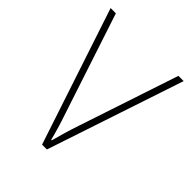

<svg xmlns="http://www.w3.org/2000/svg" viewBox="-159 -613 699 699"><g transform="rotate(45 190.0 -264.0)"><path d="M177 0H202L378 -528H351L223 -143C209 -102 201 -72 191 -36H188C179 -72 170 -102 156 -143L29 -528H2Z"/></g></svg>

Font: Noto Sans Thai Looped SemiCondensed Thin
Style: Regular
Weight: 100
Width: 4
Designer: Sasikarn Vongin, Ben Mitchell
Foundry: The Fontpad Ltd
Version: Version 1.001